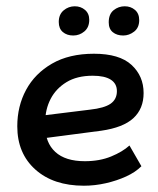

<svg xmlns="http://www.w3.org/2000/svg" viewBox="-20 -580 503 611"><path d="M247 11Q150 11 92.5 -40.5Q35 -92 35 -178Q35 -242 63 -294Q91 -346 145.5 -377.5Q200 -409 279 -409Q360 -409 398.5 -373.5Q437 -338 437 -284Q437 -234 404.5 -204Q372 -174 302 -164L88 -136V-209L266 -231Q312 -236 332 -250Q352 -264 352 -290Q352 -314 332.5 -326.5Q313 -339 275 -339Q225 -339 191.5 -318.5Q158 -298 141 -265Q124 -232 124 -193V-178Q124 -126 156 -96.5Q188 -67 250 -67Q297 -67 333.5 -82Q370 -97 392 -117L430 -51Q411 -32 381.5 -18.5Q352 -5 317 3Q282 11 247 11ZM213 -467Q193 -467 180 -478Q167 -489 167 -510Q167 -534 182.5 -547Q198 -560 218 -560Q237 -560 250.5 -548.5Q264 -537 264 -517Q264 -493 248.5 -480Q233 -467 213 -467ZM372 -467Q352 -467 339 -477.5Q326 -488 326 -509Q326 -535 341.5 -547.5Q357 -560 377 -560Q396 -560 409.5 -548.5Q423 -537 423 -516Q423 -492 407 -479.5Q391 -467 372 -467Z"/></svg>

Font: Rokkitt Medium
Style: Italic
Weight: 500
Italic angle: -9°
Designer: Vernon Adams
Foundry: Vernon Adams
Version: Version 3.103